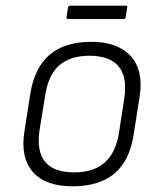

<svg xmlns="http://www.w3.org/2000/svg" viewBox="-20 -643 559 675"><path d="M235 12Q140 12 95.5 -38.5Q51 -89 66 -182L87 -316Q102 -406 155 -451Q208 -496 301 -496Q393 -496 439 -446.5Q485 -397 471 -304L450 -171Q436 -78 382.5 -33Q329 12 235 12ZM241 -37Q309 -37 348 -71.5Q387 -106 398 -175L417 -298Q428 -373 396.5 -410Q365 -447 295 -447Q226 -447 188 -413Q150 -379 139 -309L119 -185Q108 -113 138 -75Q168 -37 241 -37ZM220 -576Q212 -576 214 -583L219 -616Q221 -623 228 -623H422Q429 -623 427 -616L422 -583Q421 -576 414 -576Z"/></svg>

Font: Sofia Sans Light
Style: Italic
Weight: 300
Italic angle: -9°
Version: Version 4.100-B